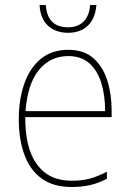

<svg xmlns="http://www.w3.org/2000/svg" viewBox="-20 -737 521 767"><path d="M253 -538Q315 -538 353 -504.5Q391 -471 408.5 -416Q426 -361 426 -295V-269H81Q80 -146 127.5 -80.5Q175 -15 266 -15Q306 -15 337 -23Q368 -31 407 -51V-23Q375 -6 341.5 2Q308 10 266 10Q192 10 145.5 -24.5Q99 -59 77 -120Q55 -181 55 -261Q55 -338 76.5 -401Q98 -464 142 -501Q186 -538 253 -538ZM253 -513Q181 -513 135.5 -457.5Q90 -402 82 -293H400Q400 -356 384.5 -406Q369 -456 336.5 -484.5Q304 -513 253 -513ZM252 -606Q202 -606 171.5 -634.5Q141 -663 138 -717H163Q169 -628 252 -628Q291 -628 314 -651Q337 -674 340 -717H365Q361 -663 331 -634.5Q301 -606 252 -606Z"/></svg>

Font: Noto Sans SemiCondensed Thin
Style: Regular
Weight: 100
Width: 4
Designer: Monotype Design Team
Foundry: Monotype Imaging Inc.
Version: Version 2.013; ttfautohint (v1.8.4.7-5d5b)